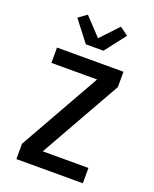

<svg xmlns="http://www.w3.org/2000/svg" viewBox="-177 -1090 954 1189"><g transform="rotate(20 300.0 -496.0)"><path d="M81 0V-101L382 -634H81V-735H519V-634L218 -101H519V0ZM242 -815 136 -952 191 -992 300 -876 409 -992 464 -952 358 -815Z"/></g></svg>

Font: R Plex Mono
Style: Bold
Weight: 700
Monospace: yes
Designer: Belleve Invis
Foundry: Belleve Invis
Version: Version 31.8.0